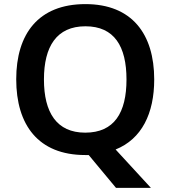

<svg xmlns="http://www.w3.org/2000/svg" viewBox="-20 -745 830 935"><path d="M731 -358C731 -580 622 -725 396 -725C166 -725 59 -579 59 -359C59 -137 166 10 395 10C401 10 406 10 412 10L545 170H715L543 -17C670 -68 731 -192 731 -358ZM194 -358C194 -519 256 -617 396 -617C537 -617 596 -519 596 -358C596 -197 537 -99 395 -99C256 -99 194 -197 194 -358Z"/></svg>

Font: Noto Sans Bamum SemiBold
Style: Regular
Weight: 600
Designer: Monotype Design Team
Foundry: Monotype Imaging Inc.
Version: Version 2.002